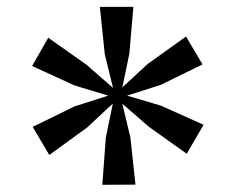

<svg xmlns="http://www.w3.org/2000/svg" viewBox="-20 -844 672 547"><path d="M271.5 -317.5 281.5 -452 301.5 -549 228.5 -481 120.5 -402.5 73 -482.5 192.5 -541 288.5 -571.5 192.5 -600.5 71.5 -656 117.5 -736.5 226.5 -659.5 302 -593.5 278.5 -689.5 264.5 -824.5H360L348.5 -691L328.5 -595L401 -662L510 -740L557 -660.5L438.5 -602.5L342 -571.5L438.5 -543L560 -488.5L512 -406L404.5 -482.5L328.5 -548.5L351.5 -452L366 -318Z"/></svg>

Font: Merriweather 28pt Medium
Style: Regular
Weight: 500
Version: Version 2.100